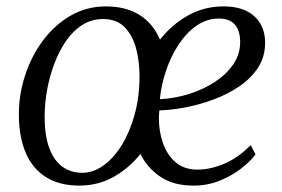

<svg xmlns="http://www.w3.org/2000/svg" viewBox="-20 -570 880 600"><path d="M228 10Q166.5 10 124.8 -15.8Q83 -41.5 61.5 -90Q40 -138.5 39 -206.5Q38 -271 57.8 -332.5Q77.5 -394 114 -443Q150.5 -492 200.5 -521Q250.5 -550 311 -550Q374 -550 416.5 -523Q459 -496 480 -446Q516.5 -493 567.2 -521.5Q618 -550 678 -550Q721.5 -550 750.5 -535.5Q779.5 -521 794 -495.2Q808.5 -469.5 808.5 -436.5Q808.5 -393 786.8 -359.2Q765 -325.5 728.8 -300.8Q692.5 -276 648.5 -259.5Q604.5 -243 560 -234.5Q515.5 -226 478 -225Q477.5 -219 477 -212.5Q476.5 -206 476.5 -199.5Q476.5 -161 488.8 -124.2Q501 -87.5 527.8 -63.8Q554.5 -40 596.5 -40Q638.5 -40 681.8 -58.8Q725 -77.5 763.5 -116.5L778.5 -87.5Q763.5 -67 734.8 -44.2Q706 -21.5 667.5 -5.8Q629 10 584.5 10Q522 10 481 -17.8Q440 -45.5 419 -89Q383.5 -44.5 335 -17.2Q286.5 10 228 10ZM237.5 -30Q271.5 -30 303.5 -53Q335.5 -76 360.8 -117Q386 -158 401 -213Q416 -268 416 -332.5Q416 -376 405.8 -416.8Q395.5 -457.5 370.5 -484Q345.5 -510.5 302 -510.5Q266.5 -510.5 237.5 -492.2Q208.5 -474 186.8 -442.5Q165 -411 150 -371.5Q135 -332 127.2 -289Q119.5 -246 119.5 -205Q119.5 -147.5 133.5 -108.5Q147.5 -69.5 174 -49.8Q200.5 -30 237.5 -30ZM479.5 -260Q527.5 -262.5 572.2 -276.8Q617 -291 652.8 -314.8Q688.5 -338.5 709.5 -369.8Q730.5 -401 730.5 -438.5Q730.5 -474 714 -493Q697.5 -512 664.5 -512Q626 -512 594.2 -489.8Q562.5 -467.5 538.2 -430.8Q514 -394 499 -349.5Q484 -305 479.5 -260Z"/></svg>

Font: Merriweather 60pt Light
Style: Italic
Weight: 300
Italic angle: -7.8°
Version: Version 2.101